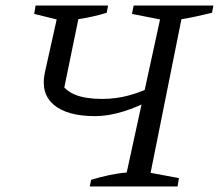

<svg xmlns="http://www.w3.org/2000/svg" viewBox="-20 -671 788 691"><path d="M303 0 308 -24Q341 -34 374 -41Q407 -48 436 -50L556 -601L455 -621L461 -651H748L743 -625Q713 -618 686.5 -612Q660 -606 633 -602L522 -49L624 -30L619 0ZM323 -253Q222 -253 174 -293.5Q126 -334 141 -408L184 -601L103 -621L108 -651H369L364 -625Q338 -617 313 -611.5Q288 -606 262 -602L206 -330L197 -376Q215 -344 252 -329.5Q289 -315 348 -315Q397 -315 443.5 -327.5Q490 -340 539 -365L530 -315Q477 -286 423 -269.5Q369 -253 323 -253Z"/></svg>

Font: Piazzolla 24pt
Style: Italic
Weight: 400
Italic angle: -11.3°
Designer: Juan Pablo del Peral
Foundry: Huerta Tipografica
Version: Version 2.005